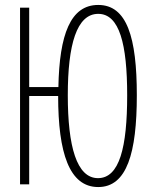

<svg xmlns="http://www.w3.org/2000/svg" viewBox="-20 -745 603 776"><path d="M61 0H98V-357H215C215 -127 260 11 377 11C493 11 533 -127 533 -360C533 -594 493 -725 377 -725C265 -725 220 -606 216 -393H98V-714H61ZM376 -25C290 -25 254 -153 254 -360C254 -565 290 -689 377 -689C463 -689 494 -566 494 -360C494 -150 463 -25 376 -25Z"/></svg>

Font: Noto Sans Mono SemiCondensed ExtraLight
Style: Regular
Weight: 200
Width: 4
Designer: Monotype Design Team
Foundry: Monotype Imaging Inc.
Version: Version 2.014